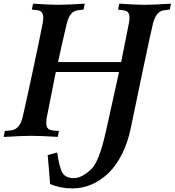

<svg xmlns="http://www.w3.org/2000/svg" viewBox="-35 -754 963 1059"><path d="M762.2 -727.5Q812 -727.5 908.2 -733.9L901.4 -701.2L872.1 -697.8Q848.1 -694.8 833.3 -677.2Q818.4 -659.7 808.1 -623H808.6Q802.7 -603.5 751 -358.2Q699.2 -112.8 687 -50.8Q670.4 31.7 637.5 96.9Q604.5 162.1 561.3 202.6Q518.1 243.2 468.3 264.2Q418.5 285.2 365.2 285.2Q297.9 285.2 241.2 261.2Q240.7 252.9 238.5 225.3Q236.3 197.8 233.6 165.5Q231 133.3 228 101.6L280.3 86.9Q292.5 171.9 310.1 200.2Q327.6 228.5 373.5 228.5Q415 228.5 467.3 180.2Q511.7 138.7 548.3 -25.4Q556.2 -61.5 582.5 -179.7Q608.9 -297.9 621.6 -356.9H272.9Q263.2 -308.6 253.7 -261Q244.1 -213.4 235.4 -168.7Q226.6 -124 222.7 -105Q220.2 -91.3 220.2 -78.6Q220.2 -71.8 221.2 -66.2Q222.2 -60.5 222.9 -56.4Q223.6 -52.2 226.8 -48.8Q230 -45.4 231.7 -43.2Q233.4 -41 238.5 -39.3Q243.7 -37.6 245.8 -36.6Q248 -35.6 255.4 -34.7Q262.7 -33.7 265.4 -33.4Q268.1 -33.2 277.3 -32.7Q286.6 -32.2 290 -31.7L283.7 1Q189 -4.9 137.2 -4.9Q88.4 -4.9 -15.1 1.5L-8.3 -31.7L27.3 -35.2Q74.2 -41 90.3 -109.4Q111.3 -200.7 148.9 -376.7Q186.5 -552.7 200.7 -627.4Q203.6 -645 203.6 -654.3Q203.6 -694.3 171.9 -697.8L140.6 -701.2L147.5 -733.9Q240.7 -727.5 286.6 -727.5Q336.4 -727.5 432.6 -733.9L425.8 -701.2L396.5 -697.8Q372.1 -694.8 356.9 -677Q341.8 -659.2 333 -623Q304.7 -503.4 285.2 -411.6H633.3Q640.6 -447.8 654.8 -519.8Q668.9 -591.8 676.3 -627.4Q679.2 -641.6 679.2 -655.3Q679.2 -664.6 678 -671.1Q676.8 -677.7 673.1 -682.4Q669.4 -687 667 -689.7Q664.6 -692.4 657.2 -694.3Q649.9 -696.3 646 -697Q642.1 -697.8 631.6 -699Q621.1 -700.2 616.2 -701.2L623 -733.9Q716.3 -727.5 762.2 -727.5Z"/></svg>

Font: Flanker
Style: Bold Italic
Weight: 700
Italic angle: -12°
Designer: Flanker
Version: Version 2.000